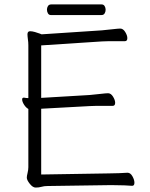

<svg xmlns="http://www.w3.org/2000/svg" viewBox="-20 -839 678 867"><path d="M210 -771H438Q448 -771 452.5 -778.5Q457 -786 457 -795Q457 -804 452.5 -811.5Q448 -819 439 -819H211Q201 -819 196.5 -811.5Q192 -804 192 -796Q192 -786 196.5 -778.5Q201 -771 210 -771ZM576 0H577Q587 0 587 -14Q587 -27 578 -43Q569 -59 556 -59H555Q540 -58 517 -57Q494 -56 472 -56L166 -51V-348L386 -360Q400 -361 416 -361Q432 -361 447 -361H489Q500 -361 500 -375Q500 -387 490.5 -402.5Q481 -418 468 -418Q459 -418 433.5 -415Q408 -412 385 -410L166 -397V-634L441 -652Q455 -653 471 -653Q487 -653 502 -653H544Q555 -653 555 -667Q555 -679 545.5 -694.5Q536 -710 523 -710Q514 -710 488.5 -707Q463 -704 440 -702L168 -684Q168 -684 159 -687.5Q150 -691 137.5 -694.5Q125 -698 116 -698Q104 -698 104 -684Q104 -680 104.5 -674.5Q105 -669 106 -661Q108 -649 108 -634.5Q108 -620 108 -604V-396Q103 -396 98.5 -396.5Q94 -397 89 -398H87Q80 -398 80 -390Q80 -380 88.5 -366.5Q97 -353 108 -347V-84Q108 -72 104.5 -58Q101 -44 101 -37Q101 -26 114.5 -9Q128 8 141 8Q156 8 167.5 4.5Q179 1 195 1L473 -3H489Q515 -3 541.5 -2Q568 -1 576 0Z"/></svg>

Font: Klee One
Style: Regular
Weight: 400
Designer: Fontworks Inc.
Foundry: Fontworks Inc.
Version: Version 1.100